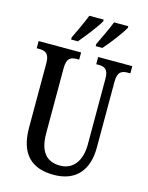

<svg xmlns="http://www.w3.org/2000/svg" viewBox="-136 -1015 857 1109"><g transform="rotate(15 292.0 -460.5)"><path d="M338 -784V-771H378C416 -813 471 -886 490 -921V-931H405C387 -886 363 -835 338 -784ZM191 -784V-771H231C267 -813 324 -886 343 -921V-931H257C240 -886 215 -835 191 -784ZM295 10C430 10 496 -74 496 -207V-600C496 -662 522 -671 558 -671H572V-714H368V-671H380C417 -671 441 -662 441 -604V-209C441 -117 398 -51 317 -51C242 -51 192 -94 192 -210V-600C192 -662 217 -671 254 -671H266V-714H12V-671H26C61 -671 88 -662 88 -604V-216C88 -53 169 10 295 10Z"/></g></svg>

Font: Noto Serif Armenian ExtraCondensed Medium
Style: Regular
Weight: 500
Width: 2
Designer: Monotype Design Team
Foundry: Monotype Imaging Inc.
Version: Version 2.008